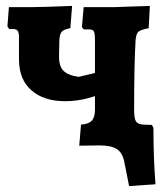

<svg xmlns="http://www.w3.org/2000/svg" viewBox="-20 -490 563 647"><path d="M504 131 415 137 399 56Q393 25 374 12.5Q355 0 314 0L247 1L253 -70Q279 -72 289.5 -83.5Q300 -95 300 -121V-166Q249 -149 199 -149Q128 -149 86 -185.5Q44 -222 44 -290V-364Q44 -379 40 -385.5Q36 -392 26 -392H11L5 -401L10 -466H89Q119 -466 223 -470L217 -395Q195 -391 188 -383Q181 -375 180 -354L179 -303Q178 -268 193.5 -252Q209 -236 245 -231L300 -244V-354Q300 -377 296.5 -384Q293 -391 280 -391H262L256 -399L262 -466H366L423 -468Q437 -468 485 -470L481 -395Q455 -390 447 -383.5Q439 -377 437 -356Q432 -277 432 -119Q432 -90 438.5 -80.5Q445 -71 464 -70L492 -69L497 -59Q497 43 504 131Z"/></svg>

Font: Alegreya ExtraBold
Style: Regular
Weight: 800
Designer: Juan Pablo del Peral
Foundry: Huerta Tipografica
Version: Version 2.007; ttfautohint (v1.6)